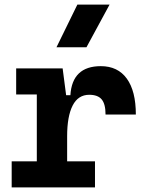

<svg xmlns="http://www.w3.org/2000/svg" viewBox="-20 -815 626 835"><path d="M272 -222.7V-113.3H393.1V0H30.8V-113.3H140.1V-404.3H50.3V-517.6H252.4L267.6 -400.9H286.1Q293.9 -527.3 418.5 -527.3Q492.2 -527.3 531.5 -473.1Q570.8 -418.9 570.8 -316.9H439Q439 -362.8 422.1 -382.8Q405.3 -402.8 368.2 -402.8Q319.8 -402.8 295.9 -356Q272 -309.1 272 -222.7ZM225.6 -609.4 316.4 -794.9H456.5L356 -609.4Z"/></svg>

Font: Cascadia Mono PL
Style: Bold
Weight: 700
Monospace: yes
Designer: Aaron Bell
Foundry: Saja Typeworks
Version: Version 2404.023; ttfautohint (v1.8.4)